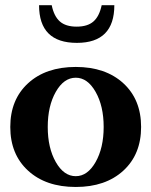

<svg xmlns="http://www.w3.org/2000/svg" viewBox="-20 -724 595 756"><path d="M282.7 -555.2Q133.8 -555.2 133.8 -703.6H183.6Q192.4 -660.2 215.6 -639.6Q238.8 -619.1 281.7 -619.1Q324.7 -619.1 347.9 -639.4Q371.1 -659.7 380.4 -703.6H430.2Q430.2 -555.2 282.7 -555.2ZM278.3 12.2Q160.6 12.2 90.6 -52Q20.5 -116.2 20.5 -224.1Q20.5 -332 90.6 -396.2Q160.6 -460.4 278.3 -460.4Q395.5 -460.4 465.6 -396.2Q535.6 -332 535.6 -224.1Q535.6 -116.2 465.6 -52Q395.5 12.2 278.3 12.2ZM278.3 -30.3Q324.7 -30.3 356.4 -85.9Q388.2 -141.6 388.2 -224.1Q388.2 -306.6 356.4 -362.3Q324.7 -418 278.3 -418Q231.4 -418 199.7 -362.3Q168 -306.6 168 -224.1Q168 -141.6 199.7 -85.9Q231.4 -30.3 278.3 -30.3Z"/></svg>

Font: Elstob 8pt
Style: Bold
Weight: 700
Designer: Peter S. Baker
Version: Version 1.015